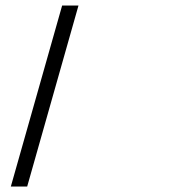

<svg xmlns="http://www.w3.org/2000/svg" viewBox="-20 -679 622 700"><path d="M266.1 -658.7H206.5L19.5 1H79.1Z"/></svg>

Font: Urdu Khush Khati
Style: Regular
Weight: 400
Version: Version 001.500